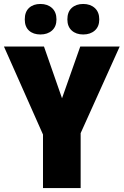

<svg xmlns="http://www.w3.org/2000/svg" viewBox="-20 -949 624 969"><path d="M385 -714H584L387 -277V0H197V-270L0 -714H202L293 -453ZM184 -929Q220 -929 242.5 -908.5Q265 -888 265 -851Q265 -815 242.5 -795Q220 -775 184 -775Q148 -775 126.5 -794.5Q105 -814 105 -851Q105 -889 126.5 -909Q148 -929 184 -929ZM400 -929Q436 -929 458.5 -908.5Q481 -888 481 -851Q481 -815 458.5 -795Q436 -775 400 -775Q364 -775 342 -795Q320 -815 320 -851Q320 -889 342 -909Q364 -929 400 -929Z"/></svg>

Font: Noto Sans Display Black Narrow
Style: Regular
Weight: 900
Width: 4
Designer: Monotype Design team
Foundry: Monotype Imaging Inc.
Version: Version 1.000